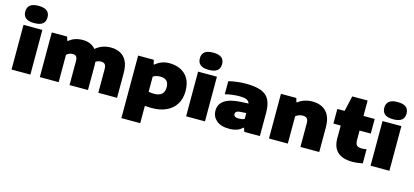

<svg xmlns="http://www.w3.org/2000/svg" viewBox="-77 -1439 4922 2283"><g transform="rotate(15 2384.0 -297.5)"><path d="M58 0V-550H290V0ZM174 -603Q103 -603 70 -630.2Q37 -657.5 37 -709Q37 -761 70 -788Q103 -815 174 -815Q245.5 -815 278.2 -788Q311 -761 311 -709Q311 -657.5 278.2 -630.2Q245.5 -603 174 -603Z M406 0V-550H595L609 -502H619Q649 -529 691.8 -544Q734.5 -559 787 -559Q836 -559 876.8 -542.5Q917.5 -526 946 -491Q989.5 -528.5 1037.2 -543.8Q1085 -559 1133 -559Q1199 -559 1249.5 -532.8Q1300 -506.5 1328.5 -450.2Q1357 -394 1357 -304V0H1126V-291Q1126 -334.5 1109.5 -350.8Q1093 -367 1065 -367Q1041 -367 1025 -361.2Q1009 -355.5 997.5 -345.5Q999 -327 999 -307V0H772V-291Q772 -334.5 757.8 -350.8Q743.5 -367 715 -367Q689.5 -367 669.8 -358.2Q650 -349.5 638 -335V0Z M1469 220V-550H1662L1674 -497H1684Q1715 -525 1757.8 -542Q1800.5 -559 1855 -559Q1927.5 -559 1988.5 -531Q2049.5 -503 2086.2 -443Q2123 -383 2123 -287Q2123 -193.5 2082 -126.8Q2041 -60 1965.2 -24.5Q1889.5 11 1786 11Q1763.5 11 1741.8 9.8Q1720 8.5 1701 7V220ZM1769 -160Q1894 -160 1894 -272Q1894 -329 1865.8 -353Q1837.5 -377 1790 -377Q1767 -377 1743 -371.5Q1719 -366 1701 -353V-166Q1714.5 -164 1732 -162Q1749.5 -160 1769 -160Z M2207 0V-550H2439V0ZM2323 -603Q2252 -603 2219 -630.2Q2186 -657.5 2186 -709Q2186 -761 2219 -788Q2252 -815 2323 -815Q2394.5 -815 2427.2 -788Q2460 -761 2460 -709Q2460 -657.5 2427.2 -630.2Q2394.5 -603 2323 -603Z M2741 11Q2633 11 2579.5 -37.2Q2526 -85.5 2526 -156Q2526 -236.5 2592.2 -282.5Q2658.5 -328.5 2803 -335L2884.5 -339Q2876.5 -369 2846.5 -382Q2816.5 -395 2753 -395Q2718 -395 2670.8 -389.2Q2623.5 -383.5 2583 -372V-533Q2634 -546.5 2691.2 -552.8Q2748.5 -559 2795 -559Q2909 -559 2979.5 -533.8Q3050 -508.5 3082.5 -449Q3115 -389.5 3115 -287V0H2923L2908 -45H2898Q2869 -15 2828.2 -2Q2787.5 11 2741 11ZM2755 -175Q2755 -158 2770.2 -147Q2785.5 -136 2817 -136Q2833.5 -136 2852.5 -139Q2871.5 -142 2888 -150V-222L2826 -219Q2786.5 -217 2770.8 -205.5Q2755 -194 2755 -175Z M3227 0V-550H3416L3430 -502H3440Q3472.5 -529 3518 -544Q3563.5 -559 3616 -559Q3683 -559 3735 -532.8Q3787 -506.5 3816.5 -450.2Q3846 -394 3846 -304V0H3614V-291Q3614 -334.5 3597 -350.8Q3580 -367 3547 -367Q3521 -367 3497.5 -358.2Q3474 -349.5 3459 -335V0Z M4255 11Q4135 11 4073 -44.8Q4011 -100.5 4011 -212V-370H3921V-550H4011L4054 -740H4243V-550H4381V-370H4243V-256Q4243 -206.5 4261.5 -188.8Q4280 -171 4324 -171Q4346.5 -171 4381 -177V-3Q4356.5 2 4321.5 6.5Q4286.5 11 4255 11Z M4477.5 0V-550H4709.5V0ZM4593.5 -603Q4522.5 -603 4489.5 -630.2Q4456.5 -657.5 4456.5 -709Q4456.5 -761 4489.5 -788Q4522.5 -815 4593.5 -815Q4665 -815 4697.8 -788Q4730.5 -761 4730.5 -709Q4730.5 -657.5 4697.8 -630.2Q4665 -603 4593.5 -603Z"/></g></svg>

Font: Encode Sans Expanded Black
Style: Regular
Weight: 900
Width: 7
Designer: Multiple Designers
Foundry: Impallari Type
Version: Version 3.000; ttfautohint (v1.8.3) -l 8 -r 50 -G 200 -x 14 